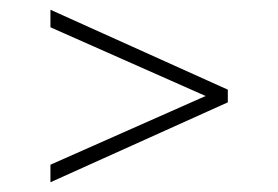

<svg xmlns="http://www.w3.org/2000/svg" viewBox="-20 -577 571 394"><path d="M83.5 -203V-239L415.5 -386V-374L83.5 -521V-557L447.5 -393V-367Z"/></svg>

Font: Encode Sans SC Condensed Thin Thin
Style: Regular
Weight: 250
Version: Version 3.002